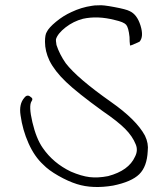

<svg xmlns="http://www.w3.org/2000/svg" viewBox="-20 -680 624 752"><path d="M339.8 -657.2Q348.6 -659.2 367.2 -659.2Q381.8 -661.1 428.2 -652.3Q474.6 -643.6 487.3 -636.7Q516.6 -624 530.3 -580.1Q543.9 -536.1 526.4 -516.6Q491.2 -500 489.3 -502Q487.3 -516.6 487.3 -535.2Q483.4 -572.3 474.1 -583Q464.8 -593.8 429.7 -601.6Q362.3 -619.1 304.7 -606.4Q267.6 -596.7 236.8 -572.8Q206.1 -548.8 199.2 -526.4Q198.2 -523.4 201.2 -503.9Q212.9 -467.8 237.3 -432.6Q282.2 -374 414.1 -281.2Q514.6 -210.9 547.9 -148.4Q562.5 -118.2 558.6 -87.9Q555.7 -27.3 525.4 2.4Q495.1 32.2 422.9 46.9Q342.8 60.5 281.2 41Q247.1 30.3 208.5 8.3Q169.9 -13.7 149.4 -35.2Q115.2 -66.4 91.8 -118.7Q68.4 -170.9 60.5 -228.5Q53.7 -272.5 75.2 -296.9Q86.9 -312.5 100.6 -299.8Q111.3 -293.9 103.5 -283.2Q91.8 -265.6 106.9 -201.2Q122.1 -136.7 147.5 -100.6Q188.5 -41 257.8 -7.8Q298.8 9.8 331.1 13.7Q363.3 17.6 403.3 9.8Q484.4 -11.7 508.8 -66.4Q521.5 -90.8 511.7 -114.3Q499 -146.5 469.7 -175.8Q440.4 -205.1 381.8 -245.1Q283.2 -316.4 238.8 -358.9Q194.3 -401.4 173.8 -442.4Q156.2 -479.5 156.2 -516.6Q156.2 -543.9 163.1 -554.7Q170.9 -571.3 199.2 -594.7Q227.5 -618.2 259.8 -632.8Q298.8 -651.4 339.8 -657.2Z"/></svg>

Font: JasonHandwriting1
Style: Regular
Weight: 400
Version: Version 1.48.20